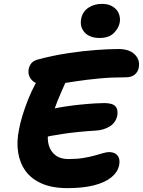

<svg xmlns="http://www.w3.org/2000/svg" viewBox="-20 -964 738 991"><path d="M328 7Q250 7 196 -16.5Q142 -40 112 -81.5Q82 -123 73.5 -178Q65 -233 78 -295Q84 -329 96 -368Q108 -407 124.5 -449Q141 -491 163 -532Q182 -571 212.5 -592.5Q243 -614 278 -614Q291 -614 304 -606.5Q317 -599 324 -585.5Q331 -572 324 -552Q313 -526 295 -486Q277 -446 259.5 -396.5Q242 -347 231 -292Q222 -249 231.5 -215.5Q241 -182 266.5 -162.5Q292 -143 333 -143Q376 -143 409.5 -148.5Q443 -154 468 -161Q493 -168 511.5 -173.5Q530 -179 543 -179Q573 -179 587 -161Q601 -143 595 -112Q588 -76 555 -49Q522 -22 465 -7.5Q408 7 328 7ZM191 -252Q167 -247 156.5 -256Q146 -265 144.5 -282.5Q143 -300 147 -320Q153 -348 176 -370Q199 -392 228 -398Q257 -404 288 -409.5Q319 -415 354.5 -419.5Q390 -424 431 -427.5Q472 -431 518 -432Q561 -432 576 -415Q591 -398 585 -366Q577 -330 545.5 -311Q514 -292 474 -290Q426 -287 386 -283Q346 -279 312 -274Q278 -269 247.5 -263.5Q217 -258 191 -252ZM224 -525Q169 -525 145.5 -549.5Q122 -574 128 -607Q131 -623 141 -636.5Q151 -650 176 -657Q250 -677 328.5 -689Q407 -701 476 -706Q545 -711 592 -711Q648 -711 676 -682.5Q704 -654 696 -614Q692 -593 675.5 -579Q659 -565 628 -565Q556 -565 492.5 -559Q429 -553 376 -545Q323 -537 284.5 -531Q246 -525 224 -525ZM494 -768Q443 -768 417 -796.5Q391 -825 399 -867Q406 -904 436 -924Q466 -944 506 -944Q541 -944 563.5 -929Q586 -914 594 -892Q602 -870 598 -848Q593 -819 567.5 -793.5Q542 -768 494 -768Z"/></svg>

Font: Shantell Sans
Style: Bold Italic
Weight: 700
Italic angle: -11°
Designer: Stephen Nixon, Anya Danilova, Shantell Martin
Foundry: Arrow Type
Version: Version 1.011;[c5ecc13dd]